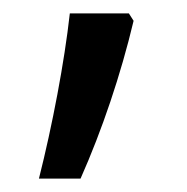

<svg xmlns="http://www.w3.org/2000/svg" viewBox="-20 -135 279 286"><path d="M179 -104 172 -115H84C76 -43 58 52 38 131H100C132 59 160 -24 179 -104Z"/></svg>

Font: Noto Sans Lao UI Cond
Style: Regular
Weight: 400
Width: 3
Designer: Monotype Design Team
Foundry: Monotype Imaging Inc.
Version: Version 2.000